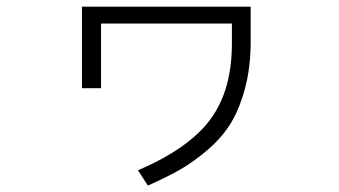

<svg xmlns="http://www.w3.org/2000/svg" viewBox="-20 -541 1040 589"><path d="M231.4 -270.5V-520.5H749V-414.1Q749 -335 731.9 -271Q714.8 -207 688 -163.1Q661.1 -119.1 617.2 -81.5Q573.2 -43.9 532.2 -20.5Q491.2 2.9 433.6 28.3L403.3 -18.6Q558.6 -85 625 -174.3Q691.4 -263.7 691.4 -407.2V-468.8H290V-270.5Z"/></svg>

Font: Gothic A1 Light
Style: Regular
Weight: 300
Version: Version 2.50